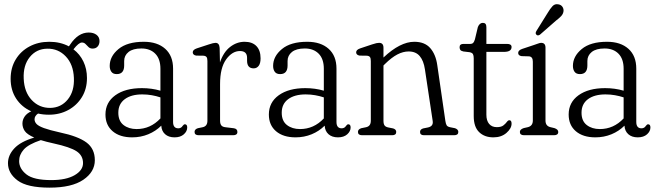

<svg xmlns="http://www.w3.org/2000/svg" viewBox="-20 -636 3087 903"><path d="M262.5 -13Q347.5 5 386.8 34.2Q426 63.5 426 117.5Q426 172.5 371.8 209.5Q317.5 246.5 213 246.5Q108 246.5 62.8 212.8Q17.5 179 17.5 131.5Q17.5 94 47.2 62Q77 30 141 11Q107 -4 96.2 -20.2Q85.5 -36.5 85.5 -55Q85.5 -72.5 95.8 -87.8Q106 -103 127 -112.5Q82 -132.5 56 -172.2Q30 -212 30 -265.5Q30 -317 53.8 -356.2Q77.5 -395.5 118.8 -417.5Q160 -439.5 212 -439.5Q263.5 -439.5 304 -418L310 -426.5Q347.5 -483 397 -483Q420 -483 434 -472.2Q448 -461.5 448 -443Q448 -427 439.2 -417.2Q430.5 -407.5 415.5 -407.5Q403.5 -407.5 396.2 -414.8Q389 -422 382.2 -429Q375.5 -436 365 -436Q350.5 -436 325.5 -404Q355.5 -381.5 372.2 -346.8Q389 -312 389 -269Q389 -218 365.2 -179.2Q341.5 -140.5 301 -118.5Q260.5 -96.5 210 -96.5Q183 -96.5 159 -102Q142.5 -91 142.5 -75Q142.5 -63 151.8 -53Q161 -43 187 -33.5Q213 -24 262.5 -13ZM202.5 -407Q151.5 -406.5 120 -367.5Q88.5 -328.5 91.5 -266Q94 -203 129.2 -165.5Q164.5 -128 216.5 -128.5Q267.5 -129.5 299 -168.5Q330.5 -207.5 327.5 -270Q325 -333 289.5 -370.5Q254 -408 202.5 -407ZM70 121.5Q70 157 104 184Q138 211 221 211Q291 211 330.8 188Q370.5 165 370.5 131Q370.5 95.5 340.2 75.5Q310 55.5 232 38.5Q197.5 31 172 23Q114 42.5 92 67Q70 91.5 70 121.5Z M476 -97.5Q476 -154.5 522.5 -188Q569 -221.5 647.5 -221.5Q693.5 -221.5 734.5 -209.5V-312.5Q734.5 -359 710.2 -383.5Q686 -408 645 -408Q605 -408 584.5 -391.5Q564 -375 564 -349V-328Q564 -287.5 529 -287.5Q511.5 -287.5 503.8 -298.5Q496 -309.5 496 -326Q496 -371 537.2 -405.2Q578.5 -439.5 656.5 -439.5Q720 -439.5 757 -406.5Q794 -373.5 794 -313V-62.5Q794 -32.5 818.5 -32.5Q832 -32.5 839 -44Q844.5 -51.5 849.5 -51.5Q860.5 -51.5 860.5 -36.5Q860.5 -18.5 844.5 -4.2Q828.5 10 801 10Q773 10 756.5 -4.8Q740 -19.5 738.5 -45Q712.5 -19 677.2 -4.5Q642 10 601.5 10Q543.5 10 509.8 -18.8Q476 -47.5 476 -97.5ZM536.5 -106Q536.5 -67 561 -48Q585.5 -29 622.5 -29Q687.5 -29 734.5 -79V-178Q715 -184.5 693.8 -188.2Q672.5 -192 649 -192Q597 -192 566.8 -169.5Q536.5 -147 536.5 -106Z M1013 -410.5 1014.5 -342.5Q1031 -391 1062.2 -415.2Q1093.5 -439.5 1130.5 -439.5Q1166.5 -439.5 1186 -419.2Q1205.5 -399 1205.5 -361.5Q1205.5 -338 1196.5 -326.2Q1187.5 -314.5 1173 -314.5Q1142 -314.5 1142 -350.5V-364Q1142 -396 1108.5 -396Q1072 -396 1043.5 -356.5Q1015 -317 1015 -240.5V-68Q1015 -54.5 1020.5 -46.8Q1026 -39 1041 -37.5L1078.5 -33Q1096.5 -31 1096.5 -15.5Q1096.5 0 1076.5 0H914.5Q895 0 895 -15.5Q895 -28 910.5 -33L932.5 -37.5Q955.5 -42 955.5 -68V-349Q955.5 -362 951.5 -367.5Q947.5 -373 937.5 -374L902.5 -374.5Q886.5 -377.5 886.5 -390Q886.5 -402 905.5 -408.5L962 -427Q984 -434.5 993.5 -434.5Q1011.5 -434.5 1013 -410.5Z M1244.5 -97.5Q1244.5 -154.5 1291 -188Q1337.5 -221.5 1416 -221.5Q1462 -221.5 1503 -209.5V-312.5Q1503 -359 1478.8 -383.5Q1454.5 -408 1413.5 -408Q1373.5 -408 1353 -391.5Q1332.5 -375 1332.5 -349V-328Q1332.5 -287.5 1297.5 -287.5Q1280 -287.5 1272.2 -298.5Q1264.5 -309.5 1264.5 -326Q1264.5 -371 1305.8 -405.2Q1347 -439.5 1425 -439.5Q1488.5 -439.5 1525.5 -406.5Q1562.5 -373.5 1562.5 -313V-62.5Q1562.5 -32.5 1587 -32.5Q1600.5 -32.5 1607.5 -44Q1613 -51.5 1618 -51.5Q1629 -51.5 1629 -36.5Q1629 -18.5 1613 -4.2Q1597 10 1569.5 10Q1541.5 10 1525 -4.8Q1508.5 -19.5 1507 -45Q1481 -19 1445.8 -4.5Q1410.5 10 1370 10Q1312 10 1278.2 -18.8Q1244.5 -47.5 1244.5 -97.5ZM1305 -106Q1305 -67 1329.5 -48Q1354 -29 1391 -29Q1456 -29 1503 -79V-178Q1483.5 -184.5 1462.2 -188.2Q1441 -192 1417.5 -192Q1365.5 -192 1335.2 -169.5Q1305 -147 1305 -106Z M1783.5 -411.5V-365.5Q1862 -439.5 1928.5 -439.5Q1977.5 -439.5 2003.5 -409.8Q2029.5 -380 2036.5 -330L2074.5 -68Q2076.5 -54 2080.5 -47Q2084.5 -40 2097.5 -37.5L2120 -33Q2135.5 -27.5 2135.5 -15.5Q2135.5 0 2116 0H1974Q1955.5 0 1955.5 -15.5Q1955.5 -27.5 1970 -32L1992.5 -36.5Q2019 -42 2015 -67L1978.5 -309.5Q1972.5 -350.5 1954 -372.2Q1935.5 -394 1902 -394Q1876 -394 1849 -380Q1822 -366 1790 -334.5L1783.5 -328V-68Q1783.5 -53.5 1788.5 -46.2Q1793.5 -39 1806.5 -36.5L1829 -32Q1843.5 -27.5 1843.5 -15.5Q1843.5 0 1824.5 0H1683Q1663.5 0 1663.5 -15.5Q1663.5 -28 1679 -33L1701 -37.5Q1724 -42 1724 -68V-349Q1724 -362 1720 -367.5Q1716 -373 1706 -374L1671 -374.5Q1655 -377.5 1655 -390Q1655 -402 1674 -408.5L1729.5 -427Q1743 -431.5 1750.2 -433Q1757.5 -434.5 1763 -434.5Q1783.5 -434.5 1783.5 -411.5Z M2188.5 -390.5 2159 -394Q2147.5 -396.5 2144.5 -402Q2141.5 -407.5 2141.5 -414Q2141.5 -429.5 2159.5 -429.5H2192.5Q2200.5 -429.5 2205 -433.8Q2209.5 -438 2213.5 -450.5L2227.5 -509Q2235.5 -528.5 2251 -528.5Q2267.5 -528.5 2267.5 -508.5V-429.5H2364.5Q2386 -429.5 2386 -415Q2386 -392 2350.5 -392H2267.5V-96.5Q2267.5 -68.5 2280.5 -53.2Q2293.5 -38 2316.5 -38Q2337 -38 2347.2 -46Q2357.5 -54 2363.5 -62.2Q2369.5 -70.5 2375.5 -70.5Q2386 -70.5 2386 -54.5Q2386 -32 2362 -11Q2338 10 2300.5 10Q2258.5 10 2233.2 -14.8Q2208 -39.5 2208 -90V-361.5Q2208 -374.5 2204.5 -381.2Q2201 -388 2188.5 -390.5Z M2545.5 -412V-69Q2545.5 -43.5 2568.5 -38L2587.5 -33.5Q2605.5 -27.5 2605.5 -15.5Q2605.5 0 2585.5 0H2445Q2425 0 2425 -15.5Q2425 -27.5 2443 -33.5L2463 -38Q2486 -44 2486 -69V-346Q2486 -369.5 2468 -371L2433 -372Q2417 -374.5 2417 -387Q2417 -399.5 2436 -406L2491.5 -424.5Q2502 -428 2510.8 -431.2Q2519.5 -434.5 2525 -434.5Q2545.5 -434.5 2545.5 -412ZM2555.5 -575Q2568 -596 2579 -607.5Q2590 -619 2606.5 -615.5Q2619 -613.5 2625.5 -603.5Q2632 -593.5 2630 -581.5Q2628 -569.5 2618.8 -559.8Q2609.5 -550 2595.5 -539.5L2519.5 -473Q2509 -466 2502.5 -473Q2498.5 -477 2499.5 -482Q2500.5 -487 2503.5 -491.5Z M2654.5 -97.5Q2654.5 -154.5 2701 -188Q2747.5 -221.5 2826 -221.5Q2872 -221.5 2913 -209.5V-312.5Q2913 -359 2888.8 -383.5Q2864.5 -408 2823.5 -408Q2783.5 -408 2763 -391.5Q2742.5 -375 2742.5 -349V-328Q2742.5 -287.5 2707.5 -287.5Q2690 -287.5 2682.2 -298.5Q2674.5 -309.5 2674.5 -326Q2674.5 -371 2715.8 -405.2Q2757 -439.5 2835 -439.5Q2898.5 -439.5 2935.5 -406.5Q2972.5 -373.5 2972.5 -313V-62.5Q2972.5 -32.5 2997 -32.5Q3010.5 -32.5 3017.5 -44Q3023 -51.5 3028 -51.5Q3039 -51.5 3039 -36.5Q3039 -18.5 3023 -4.2Q3007 10 2979.5 10Q2951.5 10 2935 -4.8Q2918.5 -19.5 2917 -45Q2891 -19 2855.8 -4.5Q2820.5 10 2780 10Q2722 10 2688.2 -18.8Q2654.5 -47.5 2654.5 -97.5ZM2715 -106Q2715 -67 2739.5 -48Q2764 -29 2801 -29Q2866 -29 2913 -79V-178Q2893.5 -184.5 2872.2 -188.2Q2851 -192 2827.5 -192Q2775.5 -192 2745.2 -169.5Q2715 -147 2715 -106Z"/></svg>

Font: Fraunces 144pt S100 Light
Style: Regular
Weight: 300
Version: Version 1.000; ttfautohint (v1.8.3)